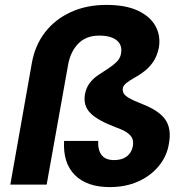

<svg xmlns="http://www.w3.org/2000/svg" viewBox="-20 -752 758 782"><path d="M427 10Q334 10 285 -39Q236 -88 241 -178H380Q378 -142 393.5 -121Q409 -100 445 -100Q477 -100 496.5 -115Q516 -130 521 -156Q524 -174 519.5 -186.5Q515 -199 499.5 -210.5Q484 -222 453 -233Q378 -261 348 -291.5Q318 -322 326 -368Q331 -395 345.5 -414Q360 -433 380.5 -446.5Q401 -460 421 -473Q441 -486 455.5 -500.5Q470 -515 473 -534Q479 -569 455 -588Q431 -607 384 -607Q330 -607 298 -573.5Q266 -540 257 -486L170 0H22L110 -497Q123 -568 163.5 -620.5Q204 -673 268 -702.5Q332 -732 413 -732Q493 -732 543 -708Q593 -684 614 -644.5Q635 -605 627 -558Q620 -524 604.5 -501Q589 -478 569 -462.5Q549 -447 529 -436Q509 -425 495.5 -414.5Q482 -404 480 -392Q479 -382 483.5 -372.5Q488 -363 506 -352.5Q524 -342 560 -328Q629 -301 654 -264Q679 -227 668 -167Q660 -116 626.5 -75.5Q593 -35 542 -12.5Q491 10 427 10Z"/></svg>

Font: DM Sans 9pt Black
Style: Italic
Weight: 900
Italic angle: -10°
Version: Version 4.004;gftools[0.9.30]